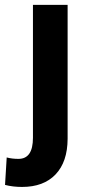

<svg xmlns="http://www.w3.org/2000/svg" viewBox="-61 -548 362 782"><path d="M214.4 -528.3V17.6Q213.9 111.3 165.3 162.4Q116.7 213.4 28.8 213.4Q-8.8 213.4 -40.5 205.1L-33.7 93.3Q-12.2 99.1 14.2 99.1Q73.2 99.1 73.2 13.2V-528.3Z"/></svg>

Font: RobotoInd
Style: Bold
Weight: 700
Designer: Google
Version: Version 2.001150; 2014